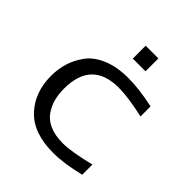

<svg xmlns="http://www.w3.org/2000/svg" viewBox="-201 -857 1002 1002"><g transform="rotate(45 300.0 -356.5)"><path d="M392 -630H298V-725H392ZM155 -265Q155 -224 164 -190Q173 -156 194 -125Q215 -94 255 -76.5Q295 -59 352 -59Q416 -59 540 -90V-15Q432 12 352 12Q206 12 133 -65.5Q60 -143 60 -265Q60 -315 73.5 -360Q87 -405 118 -448Q149 -491 209.5 -516.5Q270 -542 354 -542Q435 -542 540 -519V-445Q421 -471 354 -471Q155 -471 155 -265Z"/></g></svg>

Font: Edlo
Style: Regular
Weight: 400
Monospace: yes
Version: Version 0.01